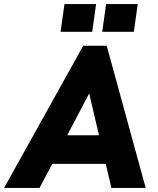

<svg xmlns="http://www.w3.org/2000/svg" viewBox="-54 -921 772 941"><path d="M-34 0 354 -697H469L660 0H492L383 -463L140 0ZM191 -118 259 -258H440L472 -118ZM447 -765 466 -901H621L602 -765ZM243 -765 262 -901H417L398 -765Z"/></svg>

Font: Hanken Grotesk Black
Style: Italic
Weight: 900
Italic angle: -8°
Designer: Alfredo Marco Pradil
Foundry: Hanken Design Co.
Version: Version 3.013